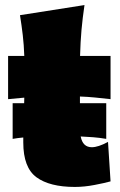

<svg xmlns="http://www.w3.org/2000/svg" viewBox="-20 -723 476 759"><path d="M30 -174V-315H75.5Q76 -326 76 -337L12 -331V-502H76Q74.5 -546 70 -584.2Q65.5 -622.5 59 -663L314 -703Q306.5 -652.5 302.2 -605Q298 -557.5 296.5 -502H417V-331Q386.5 -334.5 356 -337.5Q325.5 -340.5 296 -341.5V-315H400V-174Q374 -178.5 348.5 -180.5Q323 -182.5 299 -183.5Q307 -141 343 -141Q368 -141 407 -162L417 -6Q394 0.5 353.5 8.2Q313 16 276 16Q176.5 16 124.2 -22.2Q72 -60.5 72 -160Q72 -169 72 -179.5Q50 -177.5 30 -174Z"/></svg>

Font: Commissioner Flair Black
Style: Regular
Weight: 900
Designer: Kostas Bartsokas
Foundry: Kostas Bartsokas
Version: Version 1.000; ttfautohint (v1.8.3)